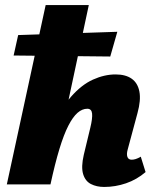

<svg xmlns="http://www.w3.org/2000/svg" viewBox="-20 -731 618 761"><path d="M393 10Q363 10 340.5 -1.5Q318 -13 309.5 -41Q301 -69 312 -117L338 -225Q347 -262 345 -281Q343 -300 326 -300Q306 -300 287.5 -284Q269 -268 251 -233Q233 -198 215.5 -140.5Q198 -83 180 0H121Q146 -130 182.5 -214.5Q219 -299 261 -347Q303 -395 348.5 -415.5Q394 -436 438 -436Q478 -436 502 -419Q526 -402 532.5 -368Q539 -334 525 -283L486 -138Q481 -120 485 -109Q489 -98 502 -98Q509 -98 517.5 -100.5Q526 -103 538 -110L557 -49Q522 -19 479.5 -4.5Q437 10 393 10ZM7 0 161 -711H332L180 0ZM417 -507 34 -511 52 -592 445 -605Z"/></svg>

Font: Ysabeau Office Black
Style: Italic
Weight: 900
Italic angle: -12°
Designer: Christian Thalmann (Catharsis Fonts)
Version: Version 2.001;gftools[0.9.30]; featfreeze: tnum,lnum,ss02